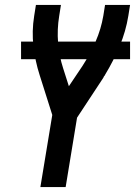

<svg xmlns="http://www.w3.org/2000/svg" viewBox="-20 -755 545 775"><path d="M143 0 191 -291 140 -452Q122 -508 115 -568.5Q108 -629 118 -691L125 -735H226L219 -691Q210 -636 214.5 -582Q219 -528 235 -479L258 -407L313 -489Q344 -537 366 -587.5Q388 -638 397 -691L404 -735H505L498 -691Q488 -629 463 -569Q438 -509 404 -453V-452Q401 -449 399.5 -446.5Q398 -444 397 -441L291 -280L245 0ZM65 -516V-587H505V-516Z"/></svg>

Font: Iosevka Term Curly SmBd Obl
Style: Regular
Weight: 600
Italic angle: -9°
Designer: Belleve Invis
Foundry: Belleve Invis
Version: Version 32.3.0